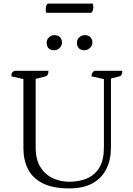

<svg xmlns="http://www.w3.org/2000/svg" viewBox="-20 -1034 739 1066"><path d="M364 12Q274 12 218 -16Q162 -44 136 -94Q110 -144 110 -211V-595L43 -610Q43 -622 46.5 -629Q50 -636 61 -641H249Q249 -614 233 -610L178 -596V-215Q178 -149 204 -107Q230 -65 272.5 -45Q315 -25 364 -25Q421 -25 464.5 -44Q508 -63 532.5 -105Q557 -147 557 -217V-595L488 -610Q488 -633 505 -641H659Q659 -614 643 -610L596 -598V-214Q596 -148 571 -97Q546 -46 495 -17Q444 12 364 12ZM450 -755Q428 -755 417.5 -766.5Q407 -778 407 -797Q407 -815 420.5 -827Q434 -839 450 -839Q471 -839 482 -827.5Q493 -816 493 -797Q493 -780 479 -767.5Q465 -755 450 -755ZM281 -755Q260 -755 249.5 -766.5Q239 -778 239 -797Q239 -815 252.5 -827Q266 -839 281 -839Q302 -839 313 -827.5Q324 -816 324 -797Q324 -780 311 -767.5Q298 -755 281 -755ZM487 -963H237Q234 -968 234 -981Q234 -1005 245 -1014H495Q496 -1012 497 -1006.5Q498 -1001 498 -995Q498 -973 487 -963Z"/></svg>

Font: Petrona Light
Style: Regular
Weight: 300
Designer: Ringo R. Seeber
Foundry: Ringo R. Seeber
Version: Version 2.001; ttfautohint (v1.8.3)